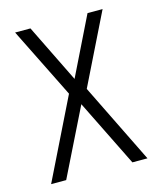

<svg xmlns="http://www.w3.org/2000/svg" viewBox="-90 -624 568 689"><g transform="rotate(-15 194.0 -279.5)"><path d="M31 -559 161 -297 15 0H71L194 -249L317 0H373L227 -297L356 -559H300L194 -343L88 -559Z"/></g></svg>

Font: Modon Arabic
Style: Regular
Weight: 400
Designer: Ahmedzaza
Foundry: Ahmedzaza
Version: Version 2.010